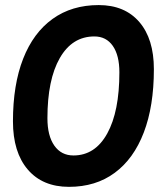

<svg xmlns="http://www.w3.org/2000/svg" viewBox="-20 -723 626 753"><path d="M250.5 9.8Q147 9.8 88.9 -58.1Q30.8 -126 30.8 -247.1Q30.8 -390.6 70.8 -492.7Q110.8 -594.7 186.3 -648.9Q261.7 -703.1 367.2 -703.1Q469.2 -703.1 526.4 -636.7Q583.5 -570.3 583.5 -451.7Q583.5 -306.6 543.9 -203.4Q504.4 -100.1 429.9 -45.2Q355.5 9.8 250.5 9.8ZM268.1 -113.3Q353 -113.3 400.6 -199.5Q448.2 -285.6 448.2 -439.5Q448.2 -505.9 422.4 -543Q396.5 -580.1 350.1 -580.1Q263.2 -580.1 214.6 -495.4Q166 -410.6 166 -259.3Q166 -190.4 193.1 -151.9Q220.2 -113.3 268.1 -113.3Z"/></svg>

Font: Cascadia Mono
Style: Bold Italic
Weight: 700
Italic angle: -10°
Monospace: yes
Designer: Aaron Bell
Foundry: Saja Typeworks
Version: Version 2404.023; ttfautohint (v1.8.4)